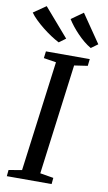

<svg xmlns="http://www.w3.org/2000/svg" viewBox="-123 -1049 616 1100"><g transform="rotate(10 185.0 -499.5)"><path d="M0 0 3.5 -36.5 80 -49.5 164 -691.5 91.5 -703 96.5 -743H351.5L347 -703L269.5 -691.5L186 -49.5L264 -36.5L260.5 0ZM385 -835 346 -806.5Q325 -818.5 304.8 -835.2Q284.5 -852 265.8 -871.5Q247 -891 231 -911.2Q215 -931.5 203.5 -950L272.5 -999ZM198 -835 159.5 -806.5Q138 -817.5 112.5 -834.2Q87 -851 62.2 -870.8Q37.5 -890.5 16.8 -910.8Q-4 -931 -16.5 -949L56 -999Z"/></g></svg>

Font: Merriweather 36pt
Style: Italic
Weight: 400
Italic angle: -7.8°
Version: Version 2.101